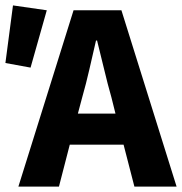

<svg xmlns="http://www.w3.org/2000/svg" viewBox="-25 -690 673 710"><path d="M279 -330 263 -270H402L387 -330Q373 -379 360 -434Q347 -489 334 -540H330Q318 -488 305.5 -433.5Q293 -379 279 -330ZM43 0 247 -652H424L628 0H472L432 -155H233L193 0ZM-5 -457 23 -670 148 -652 88 -440Z"/></svg>

Font: Font
Style: ¶
Weight: 700
Designer: Paul D. Hunt
Foundry: Adobe Systems Incorporated
Version: Version 3.000